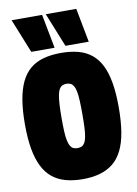

<svg xmlns="http://www.w3.org/2000/svg" viewBox="-101 -1004 768 1079"><g transform="rotate(-10 282.5 -464.5)"><path d="M284 -167Q298 -167 308 -172Q318 -177 325 -189Q332 -201 336 -222Q340 -243 341.5 -275Q343 -307 343 -351Q343 -395 341.5 -427Q340 -459 336 -479.5Q332 -500 325 -512Q318 -524 308 -529Q298 -534 284 -534Q270 -534 260 -529Q250 -524 243 -512Q236 -500 232 -479Q228 -458 226 -426Q224 -394 224 -350Q224 -305 225.5 -273Q227 -241 231.5 -220Q236 -199 243 -187.5Q250 -176 260 -171.5Q270 -167 284 -167ZM283 10Q229 10 185.5 -2Q142 -14 110 -40Q78 -66 57 -108Q36 -150 25.5 -209.5Q15 -269 15 -349Q15 -428 25 -488Q35 -548 55.5 -590.5Q76 -633 108 -659.5Q140 -686 184 -698Q228 -710 284 -710Q340 -710 383.5 -698Q427 -686 458.5 -660Q490 -634 510.5 -592.5Q531 -551 541 -491.5Q551 -432 551 -353Q551 -273 541 -212.5Q531 -152 510 -109.5Q489 -67 457 -41Q425 -15 381.5 -2.5Q338 10 283 10ZM316 -745 238 -939H412L449 -745ZM121 -745 43 -939H217L254 -745Z"/></g></svg>

Font: Georama SemiCondensed Black
Style: Regular
Weight: 900
Width: 4
Designer: Jean-Baptiste Levee
Foundry: Production Type
Version: Version 1.001